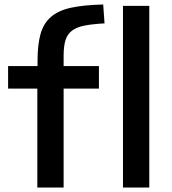

<svg xmlns="http://www.w3.org/2000/svg" viewBox="-20 -834 763 854"><path d="M146 -440H16V-540H147V-563Q147 -636 160.5 -683.5Q174 -731 207.5 -759.5Q241 -788 297.5 -800Q354 -812 439 -814L445 -730Q390 -727 355 -720Q320 -713 299.5 -697Q279 -681 271 -654.5Q263 -628 263 -585V-540H420V-440H263V0H146ZM527 -808H644V0H527Z"/></svg>

Font: Encode Sans Wide
Style: Medium
Weight: 500
Designer: Pablo Impallari, Andres Torresi
Foundry: Pablo Impallari, Andres Torresi
Version: Version 1.000; ttfautohint (v1.00) -l 8 -r 50 -G 200 -x 14 -